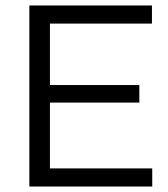

<svg xmlns="http://www.w3.org/2000/svg" viewBox="-20 -680 612 700"><path d="M87 0V-660H162V0ZM117 0V-66H535V0ZM117 -306V-370H488V-306ZM117 -594V-660H534V-594Z"/></svg>

Font: Bricolage Grotesque Light
Style: Regular
Weight: 300
Designer: Mathieu Triay
Foundry: Atelier Triay
Version: Version 1.000;gftools[0.9.30]